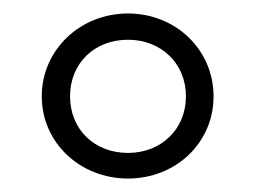

<svg xmlns="http://www.w3.org/2000/svg" viewBox="-20 -752 379 285"><path d="M170 -487C241 -487 297 -540 297 -609C297 -678 241 -732 170 -732C99 -732 42 -678 42 -609C42 -540 99 -487 170 -487ZM84 -609C84 -658 120 -693 170 -693C219 -693 256 -658 256 -609C256 -560 219 -525 170 -525C120 -525 84 -560 84 -609Z"/></svg>

Font: Aspekta 200
Style: Regular
Weight: 200
Designer: Ivo Dolenc
Version: Version 2.000